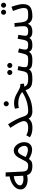

<svg xmlns="http://www.w3.org/2000/svg" viewBox="1525 -2171 652 3742"><g transform="rotate(-90 1851.0 -300.0)"><path d="M486 5Q421 5 374.5 -17Q328 -39 309 -98Q255 -85 205.5 -87.5Q156 -90 116 -106.5Q76 -123 53 -152.5Q30 -182 30 -223Q30 -277 64 -321.5Q98 -366 156 -397Q214 -428 284 -440L281 -516H362L378 -186Q380 -139 394.5 -115.5Q409 -92 434.5 -84.5Q460 -77 496 -77Q517 -77 526.5 -65.5Q536 -54 536 -38Q536 -22 522 -8.5Q508 5 486 5ZM109 -236Q109 -213 127.5 -198Q146 -183 175 -176Q204 -169 236.5 -169Q269 -169 297 -174L288 -357Q231 -351 191 -331.5Q151 -312 130 -286.5Q109 -261 109 -236Z M486 5 496 -77Q524 -77 543 -89Q562 -101 579.5 -128.5Q597 -156 619 -204Q648 -268 676.5 -301Q705 -334 733.5 -346Q762 -358 790 -358Q824 -358 853 -340.5Q882 -323 904 -294Q926 -265 938.5 -230.5Q951 -196 951 -162Q951 -101 930 -66Q909 -31 876.5 -15.5Q844 0 809 0Q780 0 735.5 -10Q691 -20 624 -62Q592 -16 560 -5.5Q528 5 486 5ZM673 -151Q667 -138 662 -126Q705 -101 740.5 -91.5Q776 -82 800 -82Q843 -82 861 -101Q879 -120 879 -151Q879 -180 865 -209Q851 -238 829.5 -257Q808 -276 784 -276Q766 -276 749 -266Q732 -256 714 -229Q696 -202 673 -151Z M1226 -77Q1300 -77 1331 -99.5Q1362 -122 1362 -162Q1362 -188 1344 -229Q1326 -270 1296.5 -320.5Q1267 -371 1231 -424L1300 -469Q1358 -380 1394.5 -306.5Q1431 -233 1449 -174Q1463 -129 1480.5 -108.5Q1498 -88 1517 -82.5Q1536 -77 1552 -77Q1573 -77 1583 -65.5Q1593 -54 1593 -38Q1593 -22 1579 -8.5Q1565 5 1543 5Q1504 5 1468 -12Q1432 -29 1410 -70Q1390 -37 1346.5 -15.5Q1303 6 1226 6Q1171 6 1124 -7.5Q1077 -21 1046 -45L1086 -114Q1106 -101 1142 -89Q1178 -77 1226 -77Z M2180 5Q2125 5 2081 -5Q2037 -15 2007 -46.5Q1977 -78 1964 -140L2023 -175Q2036 -135 2055 -114Q2074 -93 2106.5 -85Q2139 -77 2190 -77Q2211 -77 2220.5 -65.5Q2230 -54 2230 -38Q2230 -22 2216 -8.5Q2202 5 2180 5ZM1543 5 1552 -77Q1656 -77 1752.5 -108Q1849 -139 1929 -194Q1890 -229 1833.5 -249.5Q1777 -270 1709 -270Q1684 -270 1665 -267.5Q1646 -265 1619 -259L1603 -335Q1659 -352 1709 -352Q1761 -352 1803 -339.5Q1845 -327 1879.5 -309Q1914 -291 1944.5 -273Q1975 -255 2004 -242.5Q2033 -230 2064 -230H2085L2092 -158Q2041 -158 1999 -141.5Q1957 -125 1914.5 -101Q1872 -77 1821.5 -52.5Q1771 -28 1704 -11.5Q1637 5 1543 5ZM1700 -455Q1679 -455 1664.5 -469.5Q1650 -484 1650 -504Q1650 -524 1664.5 -539Q1679 -554 1700 -554Q1720 -554 1734.5 -539Q1749 -524 1749 -504Q1749 -484 1734.5 -469.5Q1720 -455 1700 -455Z M2180 5 2190 -77Q2240 -77 2268 -84.5Q2296 -92 2310.5 -113.5Q2325 -135 2334 -176Q2343 -217 2356 -283L2434 -268Q2428 -241 2420.5 -206Q2413 -171 2413 -147Q2413 -132 2415 -119Q2417 -106 2430 -97Q2443 -88 2474 -82.5Q2505 -77 2563 -77Q2584 -77 2593.5 -65.5Q2603 -54 2603 -38Q2603 -22 2589 -8.5Q2575 5 2553 5Q2488 5 2451.5 -2.5Q2415 -10 2397.5 -24.5Q2380 -39 2372 -61Q2343 -20 2300.5 -7.5Q2258 5 2180 5ZM2447 -386Q2426 -386 2411.5 -400.5Q2397 -415 2397 -435Q2397 -455 2411.5 -470Q2426 -485 2447 -485Q2467 -485 2481.5 -470Q2496 -455 2496 -435Q2496 -415 2481.5 -400.5Q2467 -386 2447 -386ZM2310 -386Q2289 -386 2274.5 -400.5Q2260 -415 2260 -435Q2260 -455 2274.5 -470Q2289 -485 2310 -485Q2330 -485 2344.5 -470Q2359 -455 2359 -435Q2359 -415 2344.5 -400.5Q2330 -386 2310 -386Z M2553 5 2563 -77Q2595 -77 2615 -81.5Q2635 -86 2648.5 -104.5Q2662 -123 2674 -163Q2686 -203 2702 -275L2777 -254Q2771 -229 2763 -194Q2755 -159 2755 -130Q2755 -105 2774 -91Q2793 -77 2843 -77Q2873 -77 2892 -82Q2911 -87 2923.5 -106Q2936 -125 2946 -167Q2956 -209 2967 -282L3043 -268Q3040 -250 3036 -224Q3032 -198 3028.5 -172.5Q3025 -147 3025 -130Q3025 -116 3031.5 -103.5Q3038 -91 3057.5 -84Q3077 -77 3116 -77Q3166 -77 3188.5 -98Q3211 -119 3211 -162Q3211 -197 3209 -237.5Q3207 -278 3199 -340L3272 -345Q3278 -264 3285.5 -212Q3293 -160 3307.5 -130.5Q3322 -101 3347 -89Q3372 -77 3413 -77Q3434 -77 3443.5 -65.5Q3453 -54 3453 -38Q3453 -22 3439 -8.5Q3425 5 3403 5Q3347 5 3310.5 -20Q3274 -45 3257 -83Q3237 -30 3196.5 -12.5Q3156 5 3107 5Q3056 5 3026.5 -9.5Q2997 -24 2983 -54Q2959 -18 2925.5 -6.5Q2892 5 2831 5Q2810 5 2786.5 0Q2763 -5 2743 -19.5Q2723 -34 2712 -63Q2686 -19 2647.5 -7Q2609 5 2553 5Z M3403 5 3413 -77Q3472 -77 3505 -81.5Q3538 -86 3552 -104.5Q3566 -123 3566 -163Q3566 -201 3548.5 -258.5Q3531 -316 3509 -373L3590 -403Q3602 -371 3614 -330Q3626 -289 3634 -249Q3642 -209 3642 -179Q3642 -79 3586 -37Q3530 5 3403 5ZM3621 -507Q3600 -507 3585.5 -521.5Q3571 -536 3571 -556Q3571 -576 3585.5 -591Q3600 -606 3621 -606Q3641 -606 3655.5 -591Q3670 -576 3670 -556Q3670 -536 3655.5 -521.5Q3641 -507 3621 -507ZM3484 -507Q3463 -507 3448.5 -521.5Q3434 -536 3434 -556Q3434 -576 3448.5 -591Q3463 -606 3484 -606Q3504 -606 3518.5 -591Q3533 -576 3533 -556Q3533 -536 3518.5 -521.5Q3504 -507 3484 -507Z"/></g></svg>

Font: Noto IKEA Arabic
Style: Regular
Weight: 400
Designer: Monotype Design Team
Foundry: Monotype Imaging Inc.
Version: Version 1.200